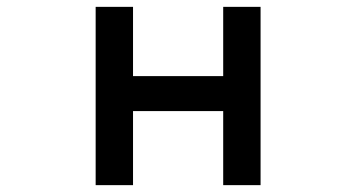

<svg xmlns="http://www.w3.org/2000/svg" viewBox="-20 -498 1040 560"><path d="M740 42H631V-174H368V42H259V-478H368V-276H631V-478H740Z"/></svg>

Font: NanumGothicCoding
Style: Bold
Weight: 700
Monospace: yes
Designer: Kwon Bruce; Nicolas Noh; Sung-woo Choi; Go-un Cha; Soo-hyun Park;
Foundry: NHN Corporation
Version: Version 2.000;PS 1;hotconv 1.0.49;makeotf.lib2.0.14853